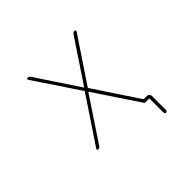

<svg xmlns="http://www.w3.org/2000/svg" viewBox="-196 -1005 1392 1392"><g transform="rotate(-45 500.0 -308.5)"><path d="M761.7 123V-18.6Q761.7 -23.4 756.8 -23.4H714.8Q711.9 -23.4 711.9 -26.4Q711.9 -27.3 711.9 -27.3L485.4 -367.2Q484.4 -368.2 482.9 -368.2Q481.4 -368.2 480.5 -367.2L260.7 -36.1Q252.9 -23.4 237.3 -23.4Q232.4 -23.4 230.5 -27.3Q229.5 -29.3 229.5 -31.2Q229.5 -34.2 230.5 -36.1L465.8 -388.7Q468.8 -392.6 465.8 -395.5L235.4 -740.2Q232.4 -744.1 234.9 -748.5Q237.3 -752.9 242.2 -752.9Q257.8 -752.9 265.6 -740.2L480.5 -416Q481.4 -415 482.9 -415Q484.4 -415 485.4 -416L701.2 -740.2Q710 -752.9 725.6 -752.9Q730.5 -752.9 732.4 -748.5Q734.4 -744.1 732.4 -740.2L502 -395.5Q500 -392.6 502 -388.7L725.6 -51.8Q728.5 -47.9 732.4 -47.9H762.7Q772.5 -47.9 779.8 -40.5Q787.1 -33.2 787.1 -23.4V123Q787.1 127.9 783.2 131.8Q779.3 135.7 773.9 135.7Q768.6 135.7 765.1 131.8Q761.7 127.9 761.7 123Z"/></g></svg>

Font: Rounded Mgen+ 1m thin
Style: Regular
Weight: 100
Designer: [Source Han Sans]
Ryoko NISHIZUKA  (kana & ideographs); Paul D. Hunt (Latin, Greek & Cyrillic); Wenlong ZHANG  (bopomofo
Version: Version 1.059.20150602